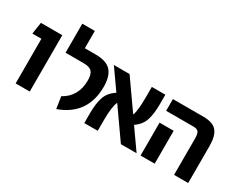

<svg xmlns="http://www.w3.org/2000/svg" viewBox="-88 -1198 2099 1673"><g transform="rotate(30 961.5 -362.0)"><path d="M116 0V-449H25L43 -567H258V0Z M534 17 516 -102Q648 -174 648 -338Q648 -396 625 -422.5Q602 -449 540 -449H359V-741H485V-567H592Q704 -567 750 -515Q796 -463 796 -359Q796 -77 534 17Z M1333 0H1175L967 -296Q942 -242 942 -105V0H807V-99Q807 -199 829 -262.5Q851 -326 917 -368L777 -567H935L1139 -277Q1159 -327 1159 -466V-567H1295V-471Q1295 -373 1274 -309.5Q1253 -246 1190 -203Z M1710 0V-369Q1710 -413 1696.5 -431Q1683 -449 1646 -449H1371V-567H1677Q1775 -567 1813.5 -520Q1852 -473 1852 -373V0ZM1373 0V-331H1515V0Z"/></g></svg>

Font: FiraGO SemiBold
Style: Regular
Weight: 600
Designer: bBox Type
Foundry: bBox Type GmbH
Version: Version 1.001;PS 001.001;hotconv 1.0.88;makeotf.lib2.5.64775